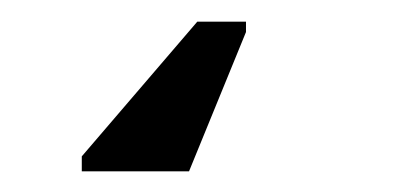

<svg xmlns="http://www.w3.org/2000/svg" viewBox="-20 46 373 181"><path d="M211.9 66.4V76.2L158.2 207.5H57.1V193.4L166 66.4Z"/></svg>

Font: Liberation Sans
Style: Italic
Weight: 400
Italic angle: -12°
Designer: Steve Matteson
Foundry: Ascender Corporation
Version: Version 2.1.5